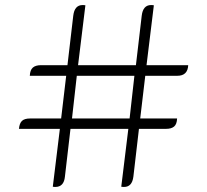

<svg xmlns="http://www.w3.org/2000/svg" viewBox="-20 -730 820 760"><path d="M217 -220H55Q57 -242 67 -251.5Q77 -261 99 -261H222L242 -430H98Q99 -453 110 -462.5Q121 -472 142 -472H247L270 -668Q275 -710 307 -710Q314 -710 318 -709L289 -472H518L541 -668Q546 -710 578 -710Q585 -710 589 -709L560 -472H725Q723 -430 682 -430H555L535 -261H681Q680 -238 669 -229Q658 -220 638 -220H530L508 -31Q503 10 471 10Q464 10 460 9L488 -220H259L237 -31Q233 10 199 10Q192 10 189 9ZM493 -261 512 -430H284L265 -261Z"/></svg>

Font: K2D Thin
Style: Regular
Weight: 100
Designer: Katatrad Aksorn Co.,Ltd.
Foundry: Cadson Demak Co.,Ltd.
Version: Version 1.000; ttfautohint (v1.6)